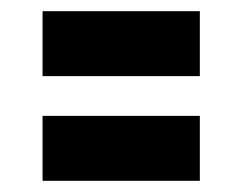

<svg xmlns="http://www.w3.org/2000/svg" viewBox="-20 -464 433 343"><path d="M56 -328V-444H337V-328ZM56 -141V-257H337V-141Z"/></svg>

Font: Francois One
Style: Regular
Weight: 400
Designer: Vernon Adams
Foundry: Vernon Adams
Version: Version 2.000